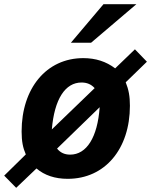

<svg xmlns="http://www.w3.org/2000/svg" viewBox="-60 -838 720 915"><path d="M277.8 -634.3H374L589.8 -817.9H433.1ZM17.1 57.1 113.8 -35.2C152.3 -2.4 202.1 14.2 262.7 14.2C440.9 14.2 559.1 -128.9 559.1 -334C559.1 -379.9 553.2 -410.6 539.1 -445.8L640.1 -543.9L583 -603L488.8 -512.2C445.8 -544.9 395.5 -561 336.9 -561C160.6 -561 43 -416.5 43 -211.4C43 -164.1 49.3 -133.8 63 -102.1L-40 -1ZM187 -221.2C199.2 -366.2 251 -444.8 328.6 -444.8C354.5 -444.8 375 -436 391.1 -418ZM274.4 -101.1C248 -101.1 227.5 -110.4 211.9 -129.9L415 -327.1C404.8 -183.1 352.5 -101.1 274.4 -101.1Z"/></svg>

Font: Hack
Style: Bold Oblique
Weight: 700
Italic angle: -12°
Monospace: yes
Designer: Christopher Simpkins
Foundry: Christopher Simpkins
Version: Version 2.010